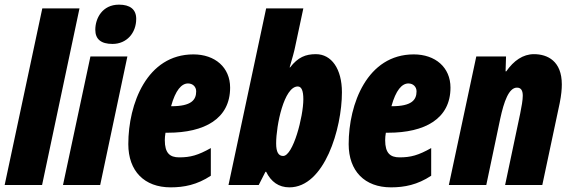

<svg xmlns="http://www.w3.org/2000/svg" viewBox="-33 -796 2455 826"><path d="M-13 0H148L309 -760H149Z M451 -607C512 -607 553 -654 553 -715C553 -756 526 -776 479 -776C407 -776 377 -717 377 -668C377 -627 402 -607 451 -607ZM238 0H398L515 -553H356Z M701 10C759 10 815 -1 874 -40V-159C819 -128 786 -119 738 -119C697 -119 676 -138 676 -193C676 -202 677 -214 679 -225H689C847 -225 957 -285 957 -419C957 -506 892 -562 799 -562C599 -562 519 -349 519 -176C519 -60 588 10 701 10ZM705 -339H703C722 -408 748 -437 776 -437C796 -437 811 -423 811 -403C811 -366 790 -339 705 -339Z M1212 10C1363 10 1438 -243 1438 -399C1438 -500 1393 -563 1326 -563C1282 -563 1249 -550 1215 -506H1213C1224 -543 1234 -579 1237 -596L1272 -760H1112L950 0H1080L1109 -57H1112C1133 -14 1166 10 1212 10ZM1185 -125C1165 -125 1155 -142 1155 -179C1155 -257 1189 -424 1248 -424C1264 -424 1272 -406 1272 -369C1272 -294 1228 -125 1185 -125Z M1649 10C1707 10 1763 -1 1822 -40V-159C1767 -128 1734 -119 1686 -119C1645 -119 1624 -138 1624 -193C1624 -202 1625 -214 1627 -225H1637C1795 -225 1905 -285 1905 -419C1905 -506 1840 -562 1747 -562C1547 -562 1467 -349 1467 -176C1467 -60 1536 10 1649 10ZM1653 -339H1651C1670 -408 1696 -437 1724 -437C1744 -437 1759 -423 1759 -403C1759 -366 1738 -339 1653 -339Z M1898 0H2059L2119 -285C2135 -359 2156 -419 2191 -419C2209 -419 2216 -406 2216 -384C2216 -366 2211 -337 2205 -308L2140 0H2300L2375 -353C2382 -388 2384 -413 2384 -433C2384 -533 2323 -563 2264 -563C2217 -563 2177 -535 2145 -489H2142L2144 -553H2016Z"/></svg>

Font: Noto Sans ExtraCondensed Black
Style: Italic
Weight: 900
Width: 2
Italic angle: -12°
Designer: Monotype Design Team
Foundry: Monotype Imaging Inc.
Version: Version 2.013